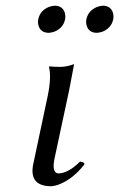

<svg xmlns="http://www.w3.org/2000/svg" viewBox="-20 -644 418 674"><path d="M114.3 -576.2Q120.6 -606.9 151.4 -619.6Q162.1 -623.5 171.9 -624Q200.7 -624 208 -597.2Q210.4 -586.4 208.5 -576.2Q201.7 -544.9 170.4 -532.7Q160.6 -529.3 151.4 -528.8Q121.6 -528.8 114.7 -556.2Q112.3 -565.9 114.3 -576.2ZM283.2 -576.2Q289.6 -606.9 320.8 -619.6Q331.5 -623.5 340.8 -624Q369.6 -624 377 -597.2Q379.4 -586.4 377.4 -576.2Q370.6 -544.9 339.4 -532.7Q329.6 -529.3 320.3 -528.8Q290.5 -528.8 283.7 -556.2Q281.2 -565.9 283.2 -576.2ZM147.5 -307.1Q161.1 -374 151.9 -409.2L154.3 -411.1Q166 -409.2 192.9 -409.2Q215.3 -409.7 240.2 -418.9Q240.2 -418 222.7 -327.1L170.9 -85Q161.6 -36.1 185.5 -35.2Q220.2 -36.1 261.2 -77.1Q274.4 -74.2 275.4 -71.3Q275.9 -68.8 276.4 -66.9Q234.4 -13.7 184.6 4.4Q168.9 9.8 156.7 9.8Q81.1 7.8 96.7 -67.9Z"/></svg>

Font: Linux Libertine Display Slanted O
Style: Slanted
Weight: 400
Designer: Philipp H. Poll
Foundry: Philipp H. Poll
Version: Version 5.0.9